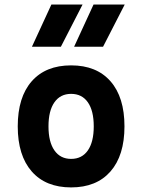

<svg xmlns="http://www.w3.org/2000/svg" viewBox="-20 -815 626 845"><path d="M293 9.8Q181.2 9.8 119.6 -60.5Q58.1 -130.9 58.1 -258.8Q58.1 -387.2 119.6 -457.3Q181.2 -527.3 293 -527.3Q404.8 -527.3 466.3 -457.3Q527.8 -387.2 527.8 -258.8Q527.8 -130.9 466.3 -60.5Q404.8 9.8 293 9.8ZM293 -115.7Q340.8 -115.7 366.7 -153.1Q392.6 -190.4 392.6 -258.8Q392.6 -327.6 366.7 -364.7Q340.8 -401.9 293 -401.9Q245.6 -401.9 219.5 -364.7Q193.4 -327.6 193.4 -258.8Q193.4 -190.4 219.5 -153.1Q245.6 -115.7 293 -115.7ZM120.6 -609.4 206.1 -794.9H343.3L248 -609.4ZM306.2 -609.4 391.6 -794.9H528.8L433.6 -609.4Z"/></svg>

Font: Cascadia Mono
Style: Bold
Weight: 700
Monospace: yes
Designer: Aaron Bell
Foundry: Saja Typeworks
Version: Version 2404.023; ttfautohint (v1.8.4)